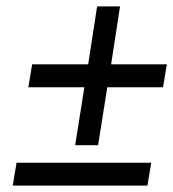

<svg xmlns="http://www.w3.org/2000/svg" viewBox="-20 -528 544 603"><path d="M32 -17 20 55H443L455 -17ZM69 -254H245L216 -72H288L317 -254H492L504 -326H329L357 -508H285L257 -326H81Z"/></svg>

Font: Charger Pro
Style: NarObl
Weight: 400
Designer: Jasper
Foundry: Cannot Into Space Fonts
Version: Version 1.09